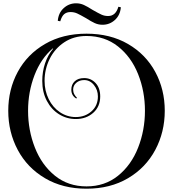

<svg xmlns="http://www.w3.org/2000/svg" viewBox="-20 -1024 1044 1163"><path d="M978 -353Q978 -224 920.5 -116Q863 -8 755.5 55.5Q648 119 504 119Q360 119 252.5 55.5Q145 -8 87.5 -116Q30 -224 30 -353Q30 -482 87.5 -588.5Q145 -695 252.5 -757.5Q360 -820 504 -820Q648 -820 755.5 -757.5Q863 -695 920.5 -588.5Q978 -482 978 -353ZM858 -353Q858 -471 816.5 -575Q775 -679 695 -742.5Q615 -806 504 -806H503Q427 -806 369.5 -768Q312 -730 281 -667.5Q250 -605 250 -534Q250 -474 275 -423.5Q300 -373 343.5 -344Q387 -315 439 -315Q495 -315 534 -349.5Q573 -384 573 -440Q573 -479 549 -509Q525 -539 490 -539Q461 -539 442 -522.5Q423 -506 423 -481Q423 -466 430 -453Q437 -440 446 -432L442 -427Q412 -445 412 -481Q412 -512 432.5 -531.5Q453 -551 490 -551Q531 -551 559 -521Q587 -491 587 -440Q587 -378 544.5 -340.5Q502 -303 439 -303Q384 -303 337.5 -332Q291 -361 263.5 -413.5Q236 -466 236 -534Q236 -590 253 -640.5Q270 -691 302 -729L300 -731Q228 -670 189 -568.5Q150 -467 150 -353Q150 -235 191.5 -129.5Q233 -24 313 40.5Q393 105 504 105Q615 105 695 40.5Q775 -24 816.5 -129.5Q858 -235 858 -353ZM541 -964Q576 -944 594.5 -935.5Q613 -927 635 -927Q681 -927 697 -983L712 -980Q708 -932 676 -903Q644 -874 601 -874Q576 -874 554 -884Q532 -894 501 -914Q466 -934 447.5 -942.5Q429 -951 407 -951Q384 -951 369 -938.5Q354 -926 345 -895L330 -898Q334 -946 366 -975Q398 -1004 441 -1004Q466 -1004 488 -994Q510 -984 541 -964Z"/></svg>

Font: Myanmar April Display
Style: Regular
Weight: 400
Designer: Khon Soe Zaw Thu
Foundry: Myanmar OS
Version: Version 2.50 April 12, 2019